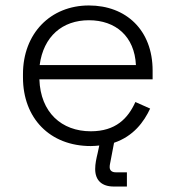

<svg xmlns="http://www.w3.org/2000/svg" viewBox="-20 -520 638 702"><path d="M312 14C323 14 333 13 343 12L337 40C332 61 328 79 328 98C328 140 353 162 396 162H444V110H403C389 110 381 103 381 91C381 82 383 77 385 65L397 2C468 -22 506 -74 529 -123L475 -147C448 -87 403 -40 312 -40C205 -40 128 -109 124 -230H538V-262C538 -410 441 -500 305 -500C165 -500 64 -398 64 -249V-237C64 -88 162 14 312 14ZM125 -282C139 -387 208 -446 305 -446C403 -446 472 -387 477 -282Z"/></svg>

Font: Meta Space Light
Style: Regular
Weight: 300
Designer: Meta Pool / Florian Karsten
Foundry: Meta Pool / Florian Karsten
Version: Version 2.000;Glyphs 3.1.1 (3137)